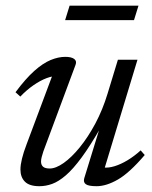

<svg xmlns="http://www.w3.org/2000/svg" viewBox="-20 -632 524 662"><path d="M270.5 -17.5 325 -194.5H328.5Q291.5 -130 261.8 -89.5Q232 -49 207 -27.5Q182 -6 160 2Q138 10 116 10Q81.5 10 66 -5.5Q50.5 -21 50.5 -47.5Q50.5 -63.5 55.8 -85Q61 -106.5 71.5 -134L167.5 -390.5L180.5 -370Q163.5 -371 141.2 -362.8Q119 -354.5 95.5 -338.2Q72 -322 50 -299L33.5 -314Q68.5 -361 98.2 -387.5Q128 -414 154.5 -425Q181 -436 205 -436Q226 -436 235.8 -428.8Q245.5 -421.5 240.5 -408.5L129.5 -110Q126 -99.5 123.8 -90.8Q121.5 -82 121.5 -75Q121.5 -63.5 128.5 -57.2Q135.5 -51 151.5 -51Q172.5 -51 199.8 -70.2Q227 -89.5 255.2 -124.2Q283.5 -159 308.8 -206.2Q334 -253.5 351 -309.5L386.5 -426H454L337 -40L337.5 -54.5Q354 -52.5 375.2 -59Q396.5 -65.5 419.8 -79.5Q443 -93.5 465 -113.5L479 -97.5Q426 -35.5 386.2 -12.8Q346.5 10 313 10Q285.5 10 276 3.2Q266.5 -3.5 270.5 -17.5ZM204.5 -562.5 220 -612.5H457.5L442 -562.5Z"/></svg>

Font: Newsreader 18pt
Style: Italic
Weight: 400
Italic angle: -17°
Version: Version 1.003